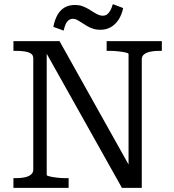

<svg xmlns="http://www.w3.org/2000/svg" viewBox="-20 -909 840 929"><path d="M45 0V-47H56Q81 -47 100 -51Q119 -55 130 -64.5Q141 -74 141 -88V-627Q141 -642 130 -649.5Q119 -657 100 -660Q81 -663 56 -663H45V-710H268L602 -113V-648Q602 -652 588 -655Q574 -658 553 -660.5Q532 -663 510 -663H496V-710H763V-663H751Q727 -663 707.5 -659Q688 -655 677 -646Q666 -637 666 -622V0H570L206 -649V-62Q206 -59 220 -55.5Q234 -52 255.5 -49.5Q277 -47 298 -47H312V0ZM466 -765Q445 -765 429 -770.5Q413 -776 399.5 -784Q386 -792 375 -799.5Q364 -807 354 -812.5Q344 -818 333 -818Q321 -818 312 -811Q303 -804 297.5 -791.5Q292 -779 288 -761L238 -779Q245 -814 258.5 -837.5Q272 -861 293 -873Q314 -885 343 -885Q362 -885 377.5 -879.5Q393 -874 406 -866.5Q419 -859 430.5 -851.5Q442 -844 453.5 -838.5Q465 -833 477 -833Q490 -833 499 -840Q508 -847 514.5 -859.5Q521 -872 526 -889L576 -870Q569 -837 553.5 -813.5Q538 -790 516 -777.5Q494 -765 466 -765Z"/></svg>

Font: Roboto Serif 20pt
Style: Regular
Weight: 400
Designer: Greg Gazdowicz
Foundry: Commercial Type
Version: Version 1.008